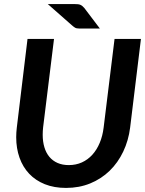

<svg xmlns="http://www.w3.org/2000/svg" viewBox="-20 -914 712 942"><path d="M317.5 -104Q352.5 -104 381.8 -117.2Q411 -130.5 433 -154.8Q455 -179 469.2 -213Q483.5 -247 488.5 -288.5L542 -723H671.5L618.5 -288.5Q610.5 -224.5 584.5 -170Q558.5 -115.5 517.8 -76Q477 -36.5 422.8 -14.2Q368.5 8 304 8Q245.5 8 200 -10.2Q154.5 -28.5 123.2 -61.5Q92 -94.5 75.8 -140.2Q59.5 -186 59.5 -241Q59.5 -263.5 62.5 -288.5L115 -723H245L191.5 -289Q190.5 -279.5 190 -270.5Q189.5 -261.5 189.5 -253Q189.5 -219 197.8 -191.5Q206 -164 222.2 -144.5Q238.5 -125 262.5 -114.5Q286.5 -104 317.5 -104ZM347 -894Q356.5 -894 363 -893.2Q369.5 -892.5 374.5 -890.2Q379.5 -888 383.8 -884.5Q388 -881 393.5 -875L470 -774H369Q355.5 -774 348.2 -778.2Q341 -782.5 331.5 -791L214.5 -894Z"/></svg>

Font: Lato TR
Style: Bold Italic
Weight: 700
Italic angle: -12°
Designer: Lukasz Dziedzic
Foundry: tyPoland Lukasz Dziedzic
Version: Version 1.104 2013